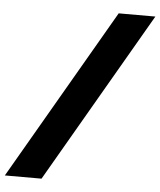

<svg xmlns="http://www.w3.org/2000/svg" viewBox="-119 -759 730 876"><g transform="rotate(5 246.5 -321.0)"><path d="M557 -712 104 70H-64L389 -712Z"/></g></svg>

Font: Elaine Sans
Style: Bold Italic
Weight: 700
Italic angle: -13°
Designer: Wei Huang
Foundry: Wei Huang
Version: Version 2.001;December 24, 2019;FontCreator 12.0.0.2547 64-b